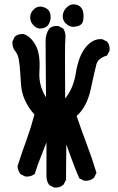

<svg xmlns="http://www.w3.org/2000/svg" viewBox="-20 -846 540 882"><path d="M228 15.1 208.5 5.4 207 4.4 206.1 3.4Q193.4 -13.7 193.4 -37.1V-191.9Q182.6 -163.1 171.4 -135.3Q162.6 -114.3 154.8 -92.5Q147 -70.8 140.1 -48.8L139.6 -47.4L138.2 -45.9Q121.1 -33.2 97.2 -35.2H96.2L95.2 -35.6L75.7 -45.4L74.2 -46.4L73.2 -47.4Q67.9 -54.7 64.7 -63.2Q61.5 -71.8 60.5 -81.5V-82.5L61 -84Q80.6 -145.5 102.1 -204.1Q122.6 -260.7 138.2 -319.8Q80.1 -384.8 76.2 -462.4Q74.7 -488.3 73.2 -508.8Q71.8 -529.3 70.3 -544.2Q68.8 -559.1 66.9 -568.8Q66.4 -571.8 65.9 -574.5Q65.4 -577.1 64.7 -579.8Q64 -582.5 63.2 -585Q62.5 -587.4 61.8 -589.6Q61 -591.8 60.1 -594Q59.1 -596.2 58.1 -598.1Q57.1 -600.1 56.2 -601.8Q55.2 -603.5 54.2 -605.2Q53.2 -606.9 52 -608.4Q50.8 -609.9 49.8 -611.3Q35.2 -628.9 37.1 -654.8V-655.8L37.6 -656.7L47.4 -676.3L47.9 -677.7L48.8 -678.2Q64.5 -691.4 88.4 -689.5H88.9L89.8 -689Q121.1 -678.7 144 -637.7Q155.3 -617.2 159.4 -587.4Q163.6 -557.6 161.1 -518.6Q156.7 -453.6 191.4 -398.9Q190.4 -517.1 189.9 -581.1Q189.5 -645 189.5 -659.2Q189.5 -674.3 193.6 -688Q197.8 -701.7 206.1 -714.4L206.5 -714.8L207 -715.3Q214.8 -722.2 224.9 -724.9Q234.9 -727.5 246.6 -726.6H247.6L248.5 -726.1L268.1 -716.3L269.5 -715.3L270.5 -714.4Q276.9 -705.6 279.3 -694.1Q281.7 -682.6 280.3 -668.5Q277.3 -643.1 279.3 -393.6Q317.4 -440.4 328.1 -509.3Q341.3 -590.3 374.5 -629.9Q391.1 -649.9 409.9 -658.9Q428.7 -668 448.7 -666H449.7L450.7 -665.5L470.2 -655.8L471.7 -655.3L472.2 -654.3Q479 -646.5 481.7 -636.5Q484.4 -626.5 483.4 -614.7V-613.8L482.9 -612.8L473.1 -593.3L471.7 -590.8L469.7 -590.3Q429.7 -577.6 422.9 -550.8Q415 -521 397 -437Q378.9 -354 332 -313.5Q355 -245.1 378.4 -183.6Q402.8 -120.1 422.4 -54.2L423.3 -52.2L422.4 -50.3L412.6 -30.8L412.1 -29.8L411.1 -28.8Q393.6 -13.7 367.7 -15.6H366.7L365.7 -16.1L346.2 -25.9L344.2 -26.9L343.3 -28.8Q323.7 -74.2 307.1 -120.6Q301.3 -135.7 295.9 -151.4Q290.5 -167 284.7 -182.6L283.2 -21.5V-20L282.7 -19L272.9 0.5L272.5 1.5L271.5 2.4Q262.7 10.3 252.2 13.4Q241.7 16.6 230 15.6H229ZM161.6 -714.8Q143.6 -717.3 130.4 -733.9Q123.5 -741.7 120.8 -751.2Q118.2 -760.7 119.1 -771.2Q120.1 -781.7 125.2 -790.5Q130.4 -799.3 138.7 -806.2Q157.2 -820.8 180.7 -813Q188 -810.5 193.8 -806.9Q199.7 -803.2 203.9 -797.9Q208 -792.5 210 -785.6Q215.3 -767.6 210 -749.5Q204.1 -730.5 192.9 -723.1Q187 -719.2 179.4 -717.3Q171.9 -715.3 162.6 -714.8H162.1ZM313 -722.7Q306.6 -723.6 301 -725.8Q295.4 -728 290.3 -731.7Q285.2 -735.4 280.3 -740.2Q272.9 -748 270 -757.6Q267.1 -767.1 268.6 -778.3Q272 -799.8 289.6 -814.9Q308.1 -830.6 331.5 -824.2Q343.3 -820.8 350.8 -813Q358.4 -805.2 361.3 -793.5Q366.2 -771.5 361.3 -749Q355.5 -723.6 313.5 -722.7Z"/></svg>

Font: NaikaiFont
Style: SemiBold
Weight: 600
Version: Version 1.89